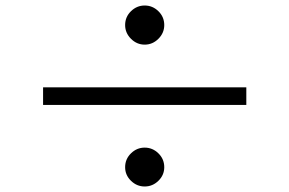

<svg xmlns="http://www.w3.org/2000/svg" viewBox="-20 -720 1040 690"><path d="M429.7 -629.9Q429.7 -659.2 450.7 -679.7Q471.7 -700.2 500 -700.2Q528.3 -700.2 549.3 -679.7Q570.3 -659.2 570.3 -629.9Q570.3 -601.6 549.3 -580.6Q528.3 -559.6 500 -559.6Q471.7 -559.6 450.7 -580.6Q429.7 -601.6 429.7 -629.9ZM134.8 -406.2H865.2V-342.8H134.8ZM429.7 -119.1Q429.7 -148.4 450.7 -168.9Q471.7 -189.5 500 -189.5Q528.3 -189.5 549.3 -168.9Q570.3 -148.4 570.3 -119.1Q570.3 -90.8 549.3 -70.3Q528.3 -49.8 500 -49.8Q471.7 -49.8 450.7 -70.3Q429.7 -90.8 429.7 -119.1Z"/></svg>

Font: Gen Shin Gothic Monospace Normal
Style: Regular
Weight: 350
Designer: [Source Han Sans]
Ryoko NISHIZUKA  (kana & ideographs); Paul D. Hunt (Latin, Greek & Cyrillic); Wenlong ZHANG  (bopomofo
Version: Version 1.002.20150607